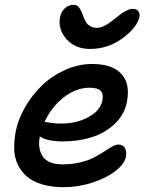

<svg xmlns="http://www.w3.org/2000/svg" viewBox="-20 -775 616 805"><path d="M357.9 -569.8Q297.4 -569.8 261.7 -607.9Q226.1 -646 230 -690.9Q232.9 -721.2 249.3 -738Q265.6 -754.9 289.1 -754.9Q303.7 -754.9 312.5 -742.4Q321.3 -730 330.1 -704.1Q335.9 -689.5 341.3 -680.9Q346.7 -672.4 358.4 -665.3Q370.1 -658.2 387.2 -658.2Q415 -658.2 461.9 -696.8Q481.9 -712.9 489.5 -718.5Q497.1 -724.1 511.2 -731Q525.4 -737.8 537.1 -737.8Q552.7 -737.8 560.3 -727.8Q567.9 -717.8 564 -702.1Q552.7 -657.2 492.2 -613.5Q431.6 -569.8 357.9 -569.8ZM247.1 9.8Q195.8 9.8 156.5 -2Q117.2 -13.7 93 -34.7Q68.8 -55.7 54.7 -85Q40.5 -114.3 39.6 -149.2Q38.6 -184.1 45.9 -224.1Q56.2 -275.4 85.2 -325.9Q114.3 -376.5 156 -416.7Q197.8 -457 253.2 -481.9Q308.6 -506.8 366.2 -506.8Q449.7 -506.8 488.3 -465.8Q526.9 -424.8 512.2 -348.1Q502 -294.9 461.7 -256.3Q421.4 -217.8 365.5 -200Q309.6 -182.1 244.1 -182.1Q176.3 -182.1 147 -203.1Q137.2 -150.9 159.7 -118.4Q182.1 -85.9 243.2 -85.9Q282.7 -85.9 317.4 -94.5Q352.1 -103 375.2 -115.2Q398.4 -127.4 416.7 -139.6Q435.1 -151.9 450.2 -160.4Q465.3 -168.9 476.1 -168.9Q495.6 -168.9 503.9 -154.1Q512.2 -139.2 507.8 -117.2Q501.5 -87.4 464.6 -58.3Q427.7 -29.3 368.7 -9.8Q309.6 9.8 247.1 9.8ZM356 -407.2Q298.8 -407.2 247.3 -366.9Q195.8 -326.7 167 -264.2Q168 -264.2 190.2 -260.5Q212.4 -256.8 233.9 -256.8Q300.3 -256.8 350.1 -283.7Q399.9 -310.5 409.2 -353Q414.6 -380.9 402.1 -394Q389.6 -407.2 356 -407.2Z"/></svg>

Font: Shantell Sans Normal
Style: Italic
Weight: 500
Italic angle: -11.31°
Designer: Stephen Nixon, Anya Danilova, Shantell Martin
Foundry: Arrow Type
Version: Version 1.006;[559af2be0]